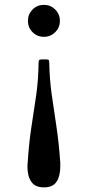

<svg xmlns="http://www.w3.org/2000/svg" viewBox="-20 -552 370 811"><path d="M233 -464Q233 -435.5 213.2 -416Q193.5 -396.5 165.5 -396.5Q137 -396.5 117.5 -416Q98 -435.5 98 -464Q98 -492 117.5 -511.8Q137 -531.5 165.5 -531.5Q193.5 -531.5 213.2 -511.8Q233 -492 233 -464ZM97 134Q102.5 49 113.2 -19.2Q124 -87.5 133 -151Q142 -214.5 143 -285.5Q143 -294 144.8 -297.5Q146.5 -301 155.5 -301H176Q184.5 -301 186.2 -298Q188 -295 188 -287Q189.5 -216 198.5 -152.2Q207.5 -88.5 218 -20Q228.5 48.5 234.5 134Q234.5 139.5 234.5 144Q234.5 148.5 234.5 153Q234.5 192 218.8 215.8Q203 239.5 165.5 239.5Q128.5 239.5 112.2 215.8Q96 192 96 153Q96 148.5 96.2 144Q96.5 139.5 97 134Z"/></svg>

Font: Besley* Narrow Medium
Style: Regular
Weight: 500
Width: 4
Designer: Owen Earl
Foundry: indestructible type*
Version: Version 3.000; ttfautohint (v1.8.3)